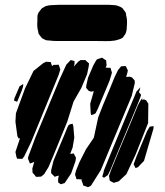

<svg xmlns="http://www.w3.org/2000/svg" viewBox="-20 -765 682 796"><path d="M434 -430 386 -315 376 -295 366 -290 358 -288 356 -296 354 -335 369 -387 357 -385 347 -389 337 -401 338 -412 345 -443 367 -494 377 -512 382 -519 397 -524 403 -526 413 -519 420 -515 421 -504 422 -494 418 -485 426 -484H438L441 -474L444 -464L442 -456ZM341 -457 317 -400 285 -344 259 -261 201 -119 181 -72 163 -43 151 -33 137 -32H129L124 -39L115 -49L114 -66L122 -94L110 -89L104 -87L101 -95L96 -107L97 -115L126 -193L227 -436L255 -497L273 -516L281 -514L289 -512V-500L286 -489L305 -510L314 -516H325H334L340 -510L349 -502L348 -491ZM223 -454 109 -176 80 -116 72 -106 57 -107H51L48 -115L44 -135L63 -192L57 -191L52 -201L44 -260L46 -295L84 -399L119 -471L159 -503L171 -509L185 -508H190L192 -502L196 -491L202 -496H212L223 -497L226 -489L230 -477ZM526 -367 398 -60 357 5 345 11 331 6 325 4 323 -4 318 -17 320 -23 319 -21 305 -22H297L295 -30L291 -41L295 -57L309 -92L337 -147L369 -194L387 -278L406 -327L435 -396L455 -445L469 -474L482 -490L496 -491H501L504 -486L510 -473L508 -463L503 -446L518 -447L527 -444L538 -432L539 -421ZM61 -407 76 -417V-407L70 -389L59 -362L51 -343L46 -345L38 -348L40 -358ZM551 -334 453 -98 437 -59 427 -39 411 -28 404 -33 408 -46 409 -50 411 -59 437 -123 515 -312 546 -386 562 -403 559 -391 556 -383 560 -378 565 -372 562 -362ZM594 -255 542 -124 504 -43 472 -13 458 -9 452 -7 442 -12 435 -16 434 -22 432 -36 442 -64 462 -113 529 -273 551 -327 560 -344 564 -350V-351L565 -352L571 -359L568 -351L577 -353L586 -349L595 -335ZM275 -46 248 -6 232 -1 221 -9V-24L224 -37L215 -35L207 -32L197 -42L192 -47V-59L202 -99L249 -211L259 -236L264 -246L271 -250L281 -252L284 -242L288 -194L281 -153L271 -127L280 -128L286 -129L288 -124L295 -111L293 -97ZM616 -231 577 -98 552 -72 542 -68 534 -84 537 -92 545 -114 590 -222 601 -240 617 -242ZM153 -730Q157 -732 161.5 -735Q166 -738 170 -740Q177 -742 184.5 -743Q192 -744 199 -744Q211 -745 223 -745Q235 -745 247 -745Q262 -745 287.5 -745Q313 -745 339 -745Q365 -745 380 -745Q393 -745 406.5 -745Q420 -745 433 -745Q441 -744 450 -744Q459 -744 468 -741Q472 -740 478 -737Q484 -734 487 -732Q489 -729 491.5 -726Q494 -723 496 -720Q497 -718 498.5 -716.5Q500 -715 501 -713Q502 -711 502.5 -707.5Q503 -704 503 -701Q506 -691 506.5 -680Q507 -669 506 -658Q506 -651 505 -642.5Q504 -634 501 -627Q500 -624 497.5 -621Q495 -618 494 -616Q493 -614 491.5 -612Q490 -610 489 -609Q482 -604 473 -601.5Q464 -599 457 -597Q437 -594 417 -594.5Q397 -595 377 -595Q362 -595 336.5 -595Q311 -595 285 -595Q259 -595 244 -595Q229 -595 214.5 -595Q200 -595 185 -597Q182 -597 178.5 -597.5Q175 -598 172 -598Q168 -600 162 -602.5Q156 -605 153 -608Q151 -610 149.5 -612.5Q148 -615 146 -617Q145 -619 143 -621Q141 -623 140 -625Q139 -628 139 -630.5Q139 -633 138 -636Q135 -646 134.5 -656.5Q134 -667 135 -678Q135 -685 135 -694Q135 -703 138 -709Q140 -714 144.5 -719Q149 -724 153 -730Z"/></svg>

Font: Rubik Marker Hatch
Style: Regular
Weight: 400
Designer: Hubert and Fischer, NaN
Foundry: Hubert & Fischer, NaN
Version: Version 2.200